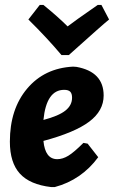

<svg xmlns="http://www.w3.org/2000/svg" viewBox="-20 -748 462 778"><path d="M391 -728 422 -669Q397 -649 259 -525H229Q172 -593 95 -669L141 -728H156Q216 -679 254 -641Q278 -660 376 -728ZM378 -111Q310 -19 202 10H187Q101 0 60.5 -44.5Q20 -89 20 -174Q20 -306 90 -389Q160 -472 276 -478L290 -477Q400 -457 400 -361Q400 -299 341.5 -255Q283 -211 156 -177Q163 -103 212 -103Q234 -103 257 -117Q280 -131 318 -169L335 -166ZM240 -384Q168 -384 156 -262Q217 -278 244.5 -299.5Q272 -321 272 -352Q272 -369 264.5 -376.5Q257 -384 240 -384Z"/></svg>

Font: Alegreya Sans ExtraBold
Style: Italic
Weight: 800
Italic angle: -7°
Designer: Juan Pablo del Peral
Foundry: Huerta Tipografica
Version: Version 2.007